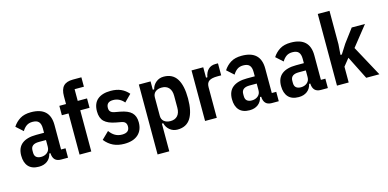

<svg xmlns="http://www.w3.org/2000/svg" viewBox="-83 -1227 3867 1915"><g transform="rotate(-15 1850.5 -270.0)"><path d="M406 0Q325 0 321 -89H309Q299 -41 264 -14.5Q229 12 177 12Q105 12 69 -28Q33 -68 33 -140Q33 -222 84 -262Q135 -302 231 -302H312V-347Q312 -393 292.5 -415Q273 -437 228 -437Q191 -437 166 -419.5Q141 -402 122 -370L51 -434Q80 -479 124.5 -506.5Q169 -534 238 -534Q433 -534 433 -350V-97H479V0ZM223 -77Q260 -77 286 -98.5Q312 -120 312 -158V-227H239Q155 -227 155 -162V-140Q155 -107 173 -92Q191 -77 223 -77Z M598 -425H529V-522H598V-603Q598 -674 629.5 -707Q661 -740 727 -740H815V-643H719V-522H815V-425H719V0H598Z M1059 12Q994 12 945 -11.5Q896 -35 859 -82L933 -154Q958 -119 989 -101Q1020 -83 1061 -83Q1137 -83 1137 -147Q1137 -172 1124.5 -186.5Q1112 -201 1082 -206L1033 -215Q951 -230 914 -266Q877 -302 877 -371Q877 -453 925 -493.5Q973 -534 1061 -534Q1122 -534 1166.5 -514Q1211 -494 1244 -455L1173 -384Q1153 -409 1124.5 -424Q1096 -439 1061 -439Q991 -439 991 -376Q991 -350 1005 -336.5Q1019 -323 1049 -318L1099 -309Q1181 -294 1216.5 -258.5Q1252 -223 1252 -159Q1252 -78 1202 -33Q1152 12 1059 12Z M1350 -522H1471V-436H1485Q1496 -480 1529.5 -507Q1563 -534 1608 -534Q1700 -534 1744 -464.5Q1788 -395 1788 -261Q1788 -127 1744 -57.5Q1700 12 1608 12Q1563 12 1529.5 -15Q1496 -42 1485 -86H1471V200H1350ZM1562 -88Q1609 -88 1635 -117Q1661 -146 1661 -199V-323Q1661 -376 1635 -405Q1609 -434 1562 -434Q1521 -434 1496 -413.5Q1471 -393 1471 -356V-166Q1471 -129 1496 -108.5Q1521 -88 1562 -88Z M1894 0V-522H2015V-415H2029Q2038 -467 2066.5 -494.5Q2095 -522 2141 -522H2167V-398H2127Q2070 -398 2042.5 -380Q2015 -362 2015 -317V0Z M2582 0Q2501 0 2497 -89H2485Q2475 -41 2440 -14.5Q2405 12 2353 12Q2281 12 2245 -28Q2209 -68 2209 -140Q2209 -222 2260 -262Q2311 -302 2407 -302H2488V-347Q2488 -393 2468.5 -415Q2449 -437 2404 -437Q2367 -437 2342 -419.5Q2317 -402 2298 -370L2227 -434Q2256 -479 2300.5 -506.5Q2345 -534 2414 -534Q2609 -534 2609 -350V-97H2655V0ZM2399 -77Q2436 -77 2462 -98.5Q2488 -120 2488 -158V-227H2415Q2331 -227 2331 -162V-140Q2331 -107 2349 -92Q2367 -77 2399 -77Z M3089 0Q3008 0 3004 -89H2992Q2982 -41 2947 -14.5Q2912 12 2860 12Q2788 12 2752 -28Q2716 -68 2716 -140Q2716 -222 2767 -262Q2818 -302 2914 -302H2995V-347Q2995 -393 2975.5 -415Q2956 -437 2911 -437Q2874 -437 2849 -419.5Q2824 -402 2805 -370L2734 -434Q2763 -479 2807.5 -506.5Q2852 -534 2921 -534Q3116 -534 3116 -350V-97H3162V0ZM2906 -77Q2943 -77 2969 -98.5Q2995 -120 2995 -158V-227H2922Q2838 -227 2838 -162V-140Q2838 -107 2856 -92Q2874 -77 2906 -77Z M3256 -740H3377V-395L3369 -287H3383L3444 -383L3548 -522H3685L3522 -317L3694 0H3558L3438 -239L3377 -163V0H3256Z"/></g></svg>

Font: IBM Plex Sans Condensed SemiBold
Style: Regular
Weight: 600
Width: 3
Designer: Mike Abbink, Paul van der Laan, Pieter van Rosmalen
Foundry: Bold Monday
Version: Version 1.3